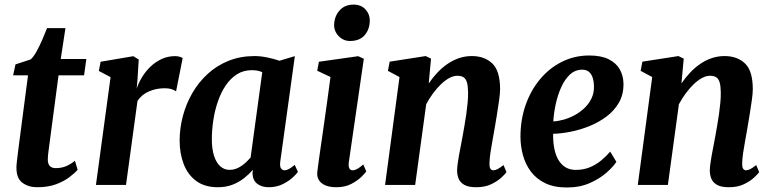

<svg xmlns="http://www.w3.org/2000/svg" viewBox="-20 -815 3402 846"><path d="M198.3 -183.7Q196.2 -167.4 194.5 -155.2Q192.8 -142.9 191.7 -132.6Q190.6 -122.3 190.6 -111.8Q190.6 -93.4 199.2 -83.8Q207.9 -74.2 225.2 -74.2Q251.6 -74.2 272.3 -83.2Q292.9 -92.3 310.1 -106.6L322.1 -67Q309.1 -52 285.5 -34.1Q261.9 -16.1 226.8 -3Q191.7 10 143.3 10Q106.3 10 79.4 -9.2Q52.4 -28.4 52.4 -76.4Q52.4 -80.1 52.7 -85.8Q52.9 -91.5 54.2 -102.1Q55.5 -112.8 57.6 -130.6Q59.7 -148.4 63.3 -176.3L103.4 -483.1H37.8L48.3 -531.3L115.4 -553.3Q128.3 -565.1 141.4 -589Q154.5 -612.9 166.4 -640.4Q178.3 -668 187.3 -691H268.4L247.6 -555H360.4L350.4 -483.1H237.9Z M402.7 0 467.2 -475 415.6 -502.4 423.3 -542.9 567.5 -567.4 591.3 -552.6 585.7 -462.1 582.2 -424.2Q590.7 -450.2 606.4 -475.8Q622 -501.4 643.9 -522.2Q665.8 -542.9 693 -555.3Q720.2 -567.7 751.4 -567.7Q762.9 -567.7 771.9 -564.9Q780.9 -562.2 784.9 -558.9L755.8 -412.2Q751.8 -416.2 738.6 -421.2Q725.3 -426.1 703.6 -426.1Q686.8 -426.1 669.7 -422.7Q652.7 -419.2 636.9 -412.5Q621.1 -405.8 608.1 -395.2Q595.1 -384.6 585.8 -370.4L535.2 0Z M1214.9 -103.1Q1212.2 -81.8 1218.1 -73.2Q1224 -64.6 1233.9 -64.6Q1241.8 -64.6 1252.2 -69.9Q1262.5 -75.2 1278.7 -88.4L1292.7 -57.5Q1287.7 -49.7 1270.3 -33.4Q1252.9 -17.1 1225.8 -3.6Q1198.7 10 1164.1 10Q1133.9 10 1114 -4.8Q1094.1 -19.6 1092.5 -50.7L1094.3 -66.7Q1078 -47.8 1055.7 -30.2Q1033.4 -12.5 1004.8 -1.3Q976.2 10 940.1 10Q881.8 10 844.4 -17.8Q807 -45.6 789.3 -92.4Q771.5 -139.1 771.5 -195.4Q771.5 -249.6 785.7 -303.2Q799.8 -356.9 827.2 -404.5Q854.7 -452.2 894.8 -489.1Q934.9 -525.9 986.9 -547Q1039 -568 1102 -568Q1128.5 -568 1159.2 -561.5Q1189.8 -555.1 1211.2 -547.3L1279.2 -567.7ZM1135.6 -497Q1125.1 -501.7 1113.4 -503.8Q1101.7 -505.8 1089.6 -505.8Q1052.6 -505.8 1023.9 -487.6Q995.3 -469.3 974.3 -438.2Q953.4 -407 939.9 -367.4Q926.3 -327.8 919.9 -285Q913.4 -242.2 913.4 -201.1Q913.4 -158.3 923.2 -128.1Q933 -97.9 950.6 -82.2Q968.3 -66.5 991.9 -66.5Q1006.7 -66.5 1019.8 -71.4Q1032.9 -76.2 1044.4 -84.2Q1056 -92.1 1065.9 -101.7Q1075.9 -111.2 1084.2 -120.7Z M1462.2 10Q1433.1 10 1413.4 1.6Q1393.7 -6.8 1384.7 -22.2Q1375.6 -37.5 1378.2 -58.6Q1380.7 -80.8 1385.4 -113.3Q1390.1 -145.8 1395.9 -186.5Q1401.7 -227.2 1408.5 -274.1Q1415.3 -321.1 1422.2 -372.1Q1429.1 -423.1 1436.2 -475.8L1377.8 -503.4L1385.2 -542.9L1558.3 -567.4L1583.1 -556L1517.1 -101.1Q1514.5 -83.1 1519 -73.9Q1523.5 -64.6 1533.4 -64.6Q1542.6 -64.6 1553.3 -70.3Q1563.9 -75.9 1580.9 -90.2L1593.9 -59.4Q1588.7 -52.1 1572 -35.4Q1555.2 -18.8 1527.6 -4.4Q1500 10 1462.2 10ZM1522 -634.4Q1492.7 -634.4 1471.8 -656.4Q1450.9 -678.3 1452.3 -707.9Q1454.1 -744.5 1476.8 -769.6Q1499.5 -794.7 1538 -794.7Q1571.1 -794.7 1590.5 -773.5Q1609.8 -752.2 1609.4 -724.3Q1609.1 -686.3 1587.1 -660.4Q1565 -634.4 1522 -634.4Z M1869.1 -447.4Q1886.8 -473.4 1907.6 -495.4Q1928.4 -517.4 1952.4 -533.7Q1976.3 -550.1 2003.1 -559Q2029.8 -568 2059.1 -568Q2114.5 -568 2149 -535.6Q2183.5 -503.2 2183.5 -421.2Q2183.5 -403.9 2179.2 -372.9Q2174.9 -341.9 2169.3 -308Q2163.7 -274 2159.1 -247Q2154.9 -222 2149.7 -194.2Q2144.5 -166.4 2140.7 -140.2Q2136.9 -114 2136.7 -94.2Q2136.5 -76.6 2141.6 -70.6Q2146.6 -64.6 2153.1 -64.6Q2162.1 -64.6 2172.2 -69.8Q2182.4 -74.9 2198.6 -87.7L2211.7 -56.6Q2207.3 -49.7 2190.3 -33.6Q2173.3 -17.4 2145.3 -3.7Q2117.3 10 2078.7 10Q2043.6 10 2025.3 -0.8Q2007 -11.6 2000.4 -28.8Q1993.8 -46 1994.1 -65.2Q1994.4 -78 1996.8 -95.5Q1999.1 -113.1 2003 -133.8Q2006.9 -154.4 2011.1 -176.1Q2015.2 -197.7 2018.9 -217.9Q2022.5 -238.3 2026.7 -262.3Q2030.9 -286.2 2034.5 -311.5Q2038 -336.8 2040.4 -361.4Q2042.8 -385.9 2042.5 -407.7Q2042.1 -436.9 2037.2 -452.7Q2032.3 -468.6 2021.9 -474.9Q2011.5 -481.2 1994.7 -481.2Q1978 -481.2 1959.6 -471.2Q1941.2 -461.2 1923.1 -443.8Q1905 -426.5 1888.2 -403.8Q1871.4 -381.2 1857.9 -355.7L1809.3 0H1676.7L1740.3 -475.5L1689.3 -502.8L1697 -543.3L1855.8 -568L1879.2 -556.6Z M2695.9 -102Q2682.6 -81 2652.9 -54.6Q2623.1 -28.1 2579 -8.5Q2534.9 11.1 2477.5 11.1Q2421.3 11.1 2382.2 -7.9Q2343.1 -26.9 2319 -59.2Q2295 -91.4 2284.2 -131.4Q2273.4 -171.3 2273.3 -212.6Q2273.4 -288.3 2296.4 -353.3Q2319.3 -418.3 2360.4 -467Q2401.5 -515.7 2456.7 -543.1Q2511.9 -570.5 2576.3 -570.5Q2628.3 -570.5 2661.3 -554.3Q2694.3 -538.1 2710.4 -510.2Q2726.4 -482.3 2727.2 -447.8Q2728.2 -399.9 2707.6 -363.6Q2687 -327.4 2652.5 -301.6Q2617.9 -275.7 2576.4 -259Q2534.9 -242.4 2493.2 -234.3Q2451.5 -226.2 2417.3 -225.4Q2416.6 -190.3 2422.3 -161.3Q2427.9 -132.3 2440.2 -111Q2452.5 -89.8 2471.6 -78.1Q2490.7 -66.4 2516.4 -66.4Q2551.4 -66.4 2579.4 -78.1Q2607.3 -89.8 2629.5 -108.4Q2651.7 -127 2668.7 -147ZM2546.1 -508Q2514.1 -508 2491 -486.3Q2467.8 -464.5 2452.4 -429.7Q2437 -395 2428.5 -355.4Q2420.1 -315.8 2417.9 -280Q2439.2 -281 2464 -287.9Q2488.7 -294.9 2512.5 -307.8Q2536.4 -320.8 2555.9 -339.5Q2575.5 -358.1 2586.8 -382.5Q2598.2 -406.8 2597.1 -436.4Q2596.1 -472 2583 -490Q2569.9 -508 2546.1 -508Z M2982.6 -447.4Q3000.3 -473.4 3021.1 -495.4Q3041.9 -517.4 3065.9 -533.7Q3089.8 -550.1 3116.6 -559Q3143.3 -568 3172.6 -568Q3228 -568 3262.5 -535.6Q3297 -503.2 3297 -421.2Q3297 -403.9 3292.7 -372.9Q3288.4 -341.9 3282.8 -308Q3277.2 -274 3272.6 -247Q3268.4 -222 3263.2 -194.2Q3258 -166.4 3254.2 -140.2Q3250.4 -114 3250.2 -94.2Q3250 -76.6 3255.1 -70.6Q3260.1 -64.6 3266.6 -64.6Q3275.6 -64.6 3285.7 -69.8Q3295.9 -74.9 3312.1 -87.7L3325.2 -56.6Q3320.8 -49.7 3303.8 -33.6Q3286.8 -17.4 3258.8 -3.7Q3230.8 10 3192.2 10Q3157.1 10 3138.8 -0.8Q3120.5 -11.6 3113.9 -28.8Q3107.3 -46 3107.6 -65.2Q3107.9 -78 3110.3 -95.5Q3112.6 -113.1 3116.5 -133.8Q3120.4 -154.4 3124.6 -176.1Q3128.7 -197.7 3132.4 -217.9Q3136 -238.3 3140.2 -262.3Q3144.4 -286.2 3148 -311.5Q3151.5 -336.8 3153.9 -361.4Q3156.3 -385.9 3156 -407.7Q3155.6 -436.9 3150.7 -452.7Q3145.8 -468.6 3135.4 -474.9Q3125 -481.2 3108.2 -481.2Q3091.5 -481.2 3073.1 -471.2Q3054.7 -461.2 3036.6 -443.8Q3018.5 -426.5 3001.7 -403.8Q2984.9 -381.2 2971.4 -355.7L2922.8 0H2790.2L2853.8 -475.5L2802.8 -502.8L2810.5 -543.3L2969.3 -568L2992.7 -556.6Z"/></svg>

Font: Merriweather Light
Style: Italic
Weight: 300
Italic angle: -7.8°
Designer: Eben Sorkin
Foundry: Eben Sorkin
Version: Version 2.101